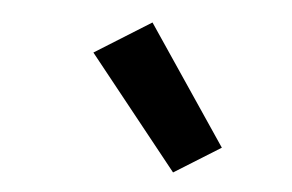

<svg xmlns="http://www.w3.org/2000/svg" viewBox="-33 -859 566 372"><g transform="rotate(5 250.0 -673.0)"><path d="M315 -530 141 -748 250 -816 405 -586Z"/></g></svg>

Font: Iosevka Extrabold
Style: Italic
Weight: 800
Italic angle: -9°
Monospace: yes
Designer: Belleve Invis
Foundry: Belleve Invis
Version: Version 32.5.0; ttfautohint (v1.8.4)